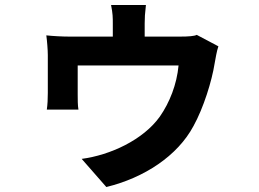

<svg xmlns="http://www.w3.org/2000/svg" viewBox="-20 -660 1040 771"><path d="M770 -520C761 -515 738 -513 700 -513H561V-566C561 -589 562 -605 566 -640H426C433 -605 433 -589 433 -566V-513H262C231 -513 193 -515 166 -518C169 -497 172 -458 172 -439V-287C172 -264 171 -240 168 -220H295C292 -236 292 -261 292 -280V-397H697C690 -321 661 -248 622 -192C555 -98 422 -37 308 -22L407 91C559 54 693 -34 757 -154C797 -226 831 -335 842 -406C845 -421 850 -455 857 -474Z"/></svg>

Font: Spoqa Han Sans Neo Bold
Style: Bold
Weight: 700
Designer: [Spoqa Han Sans Neo] Dong-huui Kim  Younghwa Kang  Yujin Lee  [Noto Sans] Ryoko NISHIZUKA  (kana & ideographs); Paul D. 
Foundry: Spoqa (http://www.spoqa-han-sans.com)
Version: Version 1.000